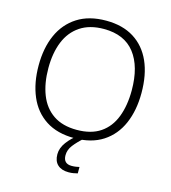

<svg xmlns="http://www.w3.org/2000/svg" viewBox="-133 -833 1035 1159"><g transform="rotate(15 384.0 -253.5)"><path d="M705 -358Q705 -249 669 -166Q633 -83 561.5 -36.5Q490 10 384 10Q276 10 204.5 -36.5Q133 -83 97.5 -166.5Q62 -250 62 -359Q62 -468 98.5 -550Q135 -632 207.5 -678.5Q280 -725 387 -725Q490 -725 561 -680.5Q632 -636 668.5 -554Q705 -472 705 -358ZM123 -359Q123 -264 151 -192.5Q179 -121 237 -81.5Q295 -42 384 -42Q474 -42 531.5 -81Q589 -120 616.5 -191.5Q644 -263 644 -358Q644 -507 579.5 -590Q515 -673 387 -673Q298 -673 239 -633.5Q180 -594 151.5 -523.5Q123 -453 123 -359ZM359 123Q359 176 411 176Q426 176 438 174Q450 172 459 170V210Q447 213 433.5 215.5Q420 218 403 218Q359 218 334.5 195.5Q310 173 310 130Q310 91 337.5 54Q365 17 406 -13L439 0Q405 30 382 59.5Q359 89 359 123Z"/></g></svg>

Font: Noto Sans Light
Style: Regular
Weight: 300
Designer: Monotype Design Team
Foundry: Monotype Imaging Inc.
Version: Version 2.007